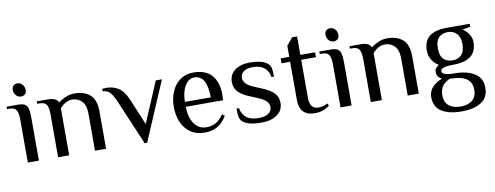

<svg xmlns="http://www.w3.org/2000/svg" viewBox="-70 -988 3961 1537"><g transform="rotate(-10 1910.5 -219.5)"><path d="M69 -594Q69 -615 81.5 -627Q94 -639 115 -639Q138 -639 154.5 -620Q171 -601 171 -575Q171 -554 158.5 -542Q146 -530 125 -530Q102 -530 85.5 -549Q69 -568 69 -594ZM87 -350Q87 -401 73 -425.5Q59 -450 17 -450H-3V-470H87Q124 -470 142.5 -460.5Q161 -451 169 -426Q177 -401 177 -350V0H87Z M333 -350Q333 -401 319 -425.5Q305 -450 263 -450H243V-470H333Q370 -470 389.5 -460Q409 -450 418 -430Q443 -450 477.5 -465Q512 -480 553 -480Q628 -480 675.5 -440Q723 -400 723 -300V0H633V-300Q633 -370 601.5 -402.5Q570 -435 523 -435Q470 -435 423 -382V0H333Z M880 -355Q856 -411 834 -433.5Q812 -456 776 -458V-478Q781 -478 790.5 -479Q800 -480 810 -480Q863 -480 906 -453.5Q949 -427 980 -355L1070 -140L1210 -470H1260L1055 10H1035Z M1315 -235Q1315 -303 1339 -359Q1363 -415 1408.5 -447.5Q1454 -480 1515 -480Q1616 -480 1665.5 -423.5Q1715 -367 1715 -260L1713 -220H1410Q1410 -136 1446 -83Q1482 -30 1545 -30Q1592 -30 1624.5 -50Q1657 -70 1685 -110L1705 -95Q1672 -40 1628 -15Q1584 10 1525 10Q1457 10 1410 -22.5Q1363 -55 1339 -110.5Q1315 -166 1315 -235ZM1620 -260Q1620 -348 1594 -394Q1568 -440 1515 -440Q1485 -440 1461 -416.5Q1437 -393 1423.5 -352Q1410 -311 1410 -260Z M1832 -30Q1815 -47 1811 -68.5Q1807 -90 1807 -135H1827Q1836 -85 1870.5 -57.5Q1905 -30 1967 -30Q2022 -30 2049.5 -49Q2077 -68 2077 -100Q2077 -129 2055.5 -150Q2034 -171 1987 -190L1927 -215Q1867 -239 1837 -271Q1807 -303 1807 -350Q1807 -411 1853 -445.5Q1899 -480 1972 -480Q2082 -480 2122 -440Q2139 -423 2143 -402Q2147 -381 2147 -335H2127Q2119 -385 2085 -412.5Q2051 -440 1992 -440Q1945 -440 1918.5 -420.5Q1892 -401 1892 -370Q1892 -318 1972 -285L2032 -260Q2100 -232 2131 -200.5Q2162 -169 2162 -120Q2162 -59 2113 -24.5Q2064 10 1987 10Q1872 10 1832 -30Z M2295 -120V-430H2225V-470H2295V-560L2345 -620H2385V-470H2505V-430H2385V-120Q2385 -30 2455 -30Q2479 -30 2495.5 -35Q2512 -40 2530 -50L2540 -30Q2517 -13 2489 -1.5Q2461 10 2415 10Q2359 10 2327 -22Q2295 -54 2295 -120Z M2611 -594Q2611 -615 2623.5 -627Q2636 -639 2657 -639Q2680 -639 2696.5 -620Q2713 -601 2713 -575Q2713 -554 2700.5 -542Q2688 -530 2667 -530Q2644 -530 2627.5 -549Q2611 -568 2611 -594ZM2629 -350Q2629 -401 2615 -425.5Q2601 -450 2559 -450H2539V-470H2629Q2666 -470 2684.5 -460.5Q2703 -451 2711 -426Q2719 -401 2719 -350V0H2629Z M2875 -350Q2875 -401 2861 -425.5Q2847 -450 2805 -450H2785V-470H2875Q2912 -470 2931.5 -460Q2951 -450 2960 -430Q2985 -450 3019.5 -465Q3054 -480 3095 -480Q3170 -480 3217.5 -440Q3265 -400 3265 -300V0H3175V-300Q3175 -370 3143.5 -402.5Q3112 -435 3065 -435Q3012 -435 2965 -382V0H2875Z M3358 45Q3358 -1 3389 -35Q3420 -69 3468 -85Q3428 -107 3428 -145Q3428 -165 3437 -176Q3446 -187 3463 -200Q3431 -216 3409.5 -250Q3388 -284 3388 -330Q3388 -480 3578 -480H3763V-455L3698 -445Q3728 -426 3748 -396Q3768 -366 3768 -330Q3768 -180 3578 -180Q3473 -180 3473 -145Q3473 -110 3578 -110Q3675 -110 3736.5 -71.5Q3798 -33 3798 45Q3798 126 3738.5 163Q3679 200 3578 200Q3477 200 3417.5 163Q3358 126 3358 45ZM3678 -330Q3678 -387 3650.5 -416Q3623 -445 3578 -445Q3533 -445 3505.5 -417.5Q3478 -390 3478 -330Q3478 -270 3505.5 -242.5Q3533 -215 3578 -215Q3623 -215 3650.5 -242.5Q3678 -270 3678 -330ZM3708 45Q3708 -55 3588 -70L3533 -75Q3492 -59 3470 -30Q3448 -1 3448 45Q3448 103 3483 131.5Q3518 160 3578 160Q3638 160 3673 131.5Q3708 103 3708 45Z"/></g></svg>

Font: El Messiri
Style: Regular
Weight: 400
Designer: Mohamed Gaber
Foundry: Kief Type Foundry
Version: Version 2.006